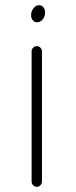

<svg xmlns="http://www.w3.org/2000/svg" viewBox="-20 -510 294 741"><path d="M123 -424Q113 -424 106.5 -432Q100 -440 100 -451Q100 -467 109.5 -478.5Q119 -490 131 -490Q141 -490 147.5 -482Q154 -474 154 -462Q154 -447 145 -435.5Q136 -424 123 -424ZM102 190V-312Q102 -320 108 -326Q114 -332 122 -332Q130 -332 136 -326Q142 -320 142 -312V190Q142 199 136 205Q130 211 122 211Q114 211 108 205Q102 199 102 190Z"/></svg>

Font: Comic Neue Light
Style: Regular
Weight: 300
Designer: Craig Rozynski
Foundry: Craig Rozynski
Version: Version 2.003